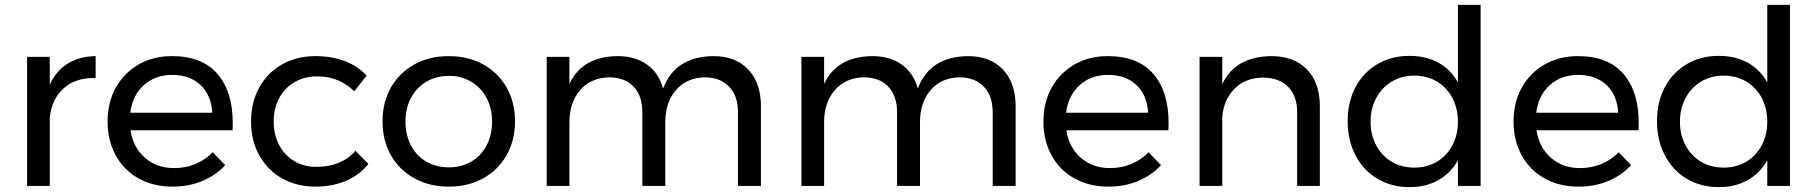

<svg xmlns="http://www.w3.org/2000/svg" viewBox="-20 -762 7453 787"><path d="M372 -532V-442Q291 -445 241 -400Q191 -355 184 -279V0H91V-529H184V-415Q210 -472 258 -501.5Q306 -531 372 -532Z M934 -258Q934 -238 933 -228H515Q526 -157 574.5 -115Q623 -73 694 -73Q741 -73 781.5 -90Q822 -107 852 -138L903 -85Q864 -43 809 -20Q754 3 687 3Q609 3 548.5 -30.5Q488 -64 454.5 -125Q421 -186 421 -264Q421 -342 454.5 -402.5Q488 -463 548 -497.5Q608 -532 685 -532Q808 -532 871 -459.5Q934 -387 934 -258ZM850 -300Q846 -372 802 -413.5Q758 -455 686 -455Q616 -455 569.5 -413Q523 -371 514 -300Z M1281 -449Q1229 -449 1188.5 -426Q1148 -403 1125 -361Q1102 -319 1102 -264Q1102 -209 1124.5 -167Q1147 -125 1186.5 -101.5Q1226 -78 1277 -78Q1328 -78 1369 -95Q1410 -112 1437 -144L1490 -90Q1454 -45 1398.5 -21Q1343 3 1273 3Q1196 3 1136 -31Q1076 -65 1042.5 -125.5Q1009 -186 1009 -264Q1009 -342 1042.5 -403Q1076 -464 1136 -498Q1196 -532 1273 -532Q1340 -532 1393.5 -511.5Q1447 -491 1483 -452L1432 -388Q1369 -449 1281 -449Z M2091 -265Q2091 -187 2056.5 -126Q2022 -65 1960.5 -31Q1899 3 1820 3Q1740 3 1678.5 -31Q1617 -65 1582.5 -125.5Q1548 -186 1548 -265Q1548 -343 1582.5 -403.5Q1617 -464 1678.5 -498Q1740 -532 1820 -532Q1899 -532 1960.5 -498Q2022 -464 2056.5 -403.5Q2091 -343 2091 -265ZM1642 -264Q1642 -209 1664.5 -166Q1687 -123 1727.5 -99.5Q1768 -76 1820 -76Q1871 -76 1911.5 -99.5Q1952 -123 1974.5 -166Q1997 -209 1997 -264Q1997 -318 1974.5 -360.5Q1952 -403 1911.5 -427Q1871 -451 1820 -451Q1768 -451 1727.5 -427Q1687 -403 1664.5 -360.5Q1642 -318 1642 -264Z M3099 -327V0H3005V-302Q3005 -369 2968.5 -407Q2932 -445 2868 -445Q2793 -443 2750 -392Q2707 -341 2707 -261V0H2613V-302Q2613 -369 2577 -407Q2541 -445 2476 -445Q2401 -443 2357.5 -392Q2314 -341 2314 -261V0H2221V-529H2314V-418Q2366 -530 2511 -532Q2584 -532 2632.5 -497Q2681 -462 2698 -399Q2747 -530 2904 -532Q2995 -532 3047 -477Q3099 -422 3099 -327Z M4143 -327V0H4049V-302Q4049 -369 4012.5 -407Q3976 -445 3912 -445Q3837 -443 3794 -392Q3751 -341 3751 -261V0H3657V-302Q3657 -369 3621 -407Q3585 -445 3520 -445Q3445 -443 3401.5 -392Q3358 -341 3358 -261V0H3265V-529H3358V-418Q3410 -530 3555 -532Q3628 -532 3676.5 -497Q3725 -462 3742 -399Q3791 -530 3948 -532Q4039 -532 4091 -477Q4143 -422 4143 -327Z M4770 -258Q4770 -238 4769 -228H4351Q4362 -157 4410.5 -115Q4459 -73 4530 -73Q4577 -73 4617.5 -90Q4658 -107 4688 -138L4739 -85Q4700 -43 4645 -20Q4590 3 4523 3Q4445 3 4384.5 -30.5Q4324 -64 4290.5 -125Q4257 -186 4257 -264Q4257 -342 4290.5 -402.5Q4324 -463 4384 -497.5Q4444 -532 4521 -532Q4644 -532 4707 -459.5Q4770 -387 4770 -258ZM4686 -300Q4682 -372 4638 -413.5Q4594 -455 4522 -455Q4452 -455 4405.5 -413Q4359 -371 4350 -300Z M5390 -327V0H5297V-302Q5297 -369 5259.5 -406.5Q5222 -444 5156 -444Q5085 -443 5040.5 -398.5Q4996 -354 4990 -283V0H4897V-529H4990V-417Q5043 -530 5191 -532Q5284 -532 5337 -477.5Q5390 -423 5390 -327Z M6049 -742V0H5956V-105Q5926 -52 5875.5 -23.5Q5825 5 5758 5Q5683 5 5625.5 -29.5Q5568 -64 5536 -125.5Q5504 -187 5504 -266Q5504 -344 5536 -404.5Q5568 -465 5625.5 -499Q5683 -533 5757 -533Q5825 -533 5876 -505Q5927 -477 5956 -424V-742ZM5956 -263Q5956 -318 5933 -361Q5910 -404 5869.5 -428Q5829 -452 5777 -452Q5725 -452 5684.5 -427.5Q5644 -403 5621 -360Q5598 -317 5598 -263Q5598 -209 5621 -166Q5644 -123 5684.5 -99Q5725 -75 5777 -75Q5829 -75 5869.5 -99Q5910 -123 5933 -166Q5956 -209 5956 -263Z M6697 -258Q6697 -238 6696 -228H6278Q6289 -157 6337.5 -115Q6386 -73 6457 -73Q6504 -73 6544.5 -90Q6585 -107 6615 -138L6666 -85Q6627 -43 6572 -20Q6517 3 6450 3Q6372 3 6311.5 -30.5Q6251 -64 6217.5 -125Q6184 -186 6184 -264Q6184 -342 6217.5 -402.5Q6251 -463 6311 -497.5Q6371 -532 6448 -532Q6571 -532 6634 -459.5Q6697 -387 6697 -258ZM6613 -300Q6609 -372 6565 -413.5Q6521 -455 6449 -455Q6379 -455 6332.5 -413Q6286 -371 6277 -300Z M7317 -742V0H7224V-105Q7194 -52 7143.5 -23.5Q7093 5 7026 5Q6951 5 6893.5 -29.5Q6836 -64 6804 -125.5Q6772 -187 6772 -266Q6772 -344 6804 -404.5Q6836 -465 6893.5 -499Q6951 -533 7025 -533Q7093 -533 7144 -505Q7195 -477 7224 -424V-742ZM7224 -263Q7224 -318 7201 -361Q7178 -404 7137.5 -428Q7097 -452 7045 -452Q6993 -452 6952.5 -427.5Q6912 -403 6889 -360Q6866 -317 6866 -263Q6866 -209 6889 -166Q6912 -123 6952.5 -99Q6993 -75 7045 -75Q7097 -75 7137.5 -99Q7178 -123 7201 -166Q7224 -209 7224 -263Z"/></svg>

Font: Montserrat arm2
Style: Regular
Weight: 400
Designer: Julieta Ulanovsky
Foundry: Julieta Ulanovsky
Version: Version 6.000